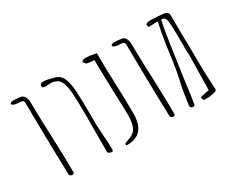

<svg xmlns="http://www.w3.org/2000/svg" viewBox="-102 -989 1574 1316"><g transform="rotate(-30 685.5 -330.5)"><path d="M178.7 -20Q178.7 -15.1 174.3 -11.7Q169.9 -8.3 163.1 -8.3Q154.3 -8.3 147.9 -14.2Q141.6 -20 141.6 -28.3Q141.6 -76.2 138.2 -165Q135.7 -239.7 135.7 -273.4V-300.3Q135.7 -301.8 134.8 -313.5Q134.3 -318.4 134.3 -324.7V-329.1L134.8 -332V-336.9Q134.8 -372.1 133.3 -416Q131.3 -499 131.3 -574.2V-600.1Q130.4 -618.7 102.5 -620.1H102.1Q63 -620.1 46.9 -630.9Q40.5 -635.3 40.5 -640.6Q40.5 -644.5 48.1 -648.9Q55.7 -653.3 63.5 -653.3Q73.7 -653.3 89.8 -651.4L110.8 -649.4Q117.2 -648.4 117.2 -648.4Q136.2 -647.9 146.5 -636Q156.7 -624 160.2 -610.8Q163.6 -597.7 163.6 -591.3Q163.6 -495.6 172.9 -272.5Q178.7 -129.4 178.7 -20Z M447.3 -27.3V-100.1L447.8 -312Q447.8 -415.5 444.6 -472.7Q441.4 -529.8 431.4 -564Q421.4 -598.1 400.9 -611.8Q377.9 -627.4 345.7 -627.4Q332.5 -627.4 320.8 -626Q308.1 -625 303.7 -625Q293 -625 287.6 -628.9Q282.2 -632.8 282.7 -644Q283.2 -662.6 312 -662.6Q325.7 -662.6 342 -659.2Q358.4 -655.8 381.3 -649.4L393.6 -646Q433.1 -635.3 450.4 -597.9Q467.8 -560.5 472.4 -488.3Q477.1 -416 477.1 -258.3Q477.1 -253.9 476.6 -251Q476.1 -246.6 476.1 -241.2Q476.1 -229.5 478.5 -198.7Q480.5 -173.8 480.5 -157.7Q480.5 -143.6 483.9 -106.9Q485.4 -92.8 486.3 -67.6Q487.3 -42.5 487.3 -28.3Q487.3 -17.1 486.6 -13.9Q485.8 -10.7 482.7 -10Q479.5 -9.3 468.3 -8.8Q459.5 -13.2 454.3 -16.1Q449.2 -19 448.2 -21.2Q447.3 -23.4 447.3 -27.3Z M583.5 -6.8Q584 -9.3 586.2 -12.5Q588.4 -15.6 590.8 -17.6L599.1 -19.5Q621.6 -26.9 639.4 -35.2Q657.2 -43.5 667.5 -54.7Q698.7 -88.9 698.7 -174.3Q698.7 -201.2 698 -225.6Q697.3 -250 696.8 -261.7L693.4 -347.2Q687.5 -537.1 687.5 -602.1V-615.2L654.8 -617.2Q638.2 -618.2 627.9 -621.6Q625.5 -622.1 619.6 -630.4Q613.8 -638.7 611.8 -641.1Q610.8 -642.6 610.8 -643.6Q610.8 -647.9 618.7 -652.8Q626.5 -657.7 634.8 -657.7Q655.8 -657.7 677 -655.3Q698.2 -652.8 711.9 -649.7Q725.6 -646.5 725.6 -644V-607.9Q725.6 -526.4 731 -397Q735.8 -275.4 735.8 -196.3V-163.1Q735.8 -146.5 734.9 -134.3Q733.9 -122.1 730.5 -105Q726.6 -86.4 720.7 -72.8Q714.8 -59.1 704.6 -44.9Q693.8 -29.8 679.2 -20.3Q664.6 -10.7 643.1 -3.9Q617.7 2.4 592.8 2.4Q587.4 2.4 585.2 0.7Q583 -1 583.5 -6.8Z M977.5 -20Q977.5 -15.1 973.1 -11.7Q968.8 -8.3 961.9 -8.3Q953.1 -8.3 946.8 -14.2Q940.4 -20 940.4 -28.3Q940.4 -76.2 937 -165Q934.6 -239.7 934.6 -273.4V-300.3Q934.6 -301.8 933.6 -313.5Q933.1 -318.4 933.1 -324.7V-329.1L933.6 -332V-336.9Q933.6 -372.1 932.1 -416Q930.2 -499 930.2 -574.2V-600.1Q929.2 -618.7 901.4 -620.1H900.9Q861.8 -620.1 845.7 -630.9Q839.4 -635.3 839.4 -640.6Q839.4 -644.5 846.9 -648.9Q854.5 -653.3 862.3 -653.3Q872.6 -653.3 888.7 -651.4L909.7 -649.4Q916 -648.4 916 -648.4Q935.1 -647.9 945.3 -636Q955.6 -624 959 -610.8Q962.4 -597.7 962.4 -591.3Q962.4 -495.6 971.7 -272.5Q977.5 -129.4 977.5 -20Z M1306.2 -29.8Q1306.2 -20.5 1300.5 -16.1Q1294.9 -11.7 1284.2 -9.3Q1273.4 -6.8 1246.6 -2.4Q1237.8 -1.5 1206.5 -1.5Q1199.7 -1.5 1196 -7.8Q1192.4 -14.2 1192.4 -26.4Q1192.4 -30.3 1209.5 -33.7Q1244.1 -41.5 1262.7 -43.9L1267.6 -318.4L1265.1 -367.7L1265.6 -394.5V-411.1Q1265.6 -499 1262.7 -555.2Q1261.2 -582.5 1257.8 -597.4Q1254.4 -612.3 1247.1 -618.9Q1239.7 -625.5 1227.1 -626H1222.2L1210.9 -570.3Q1193.8 -474.6 1163.6 -256.3Q1153.3 -189 1147 -135.7Q1136.7 -53.2 1127.9 -6.8Q1127.4 -2.9 1123.8 -0.5Q1120.1 2 1114.7 2Q1111.3 2 1109.9 1.5Q1101.1 0.5 1095.9 -6.1Q1090.8 -12.7 1092.3 -21Q1095.7 -38.6 1100.1 -72.8Q1106.9 -123.5 1113.8 -155.8Q1126.5 -213.9 1125.5 -210Q1127.9 -221.7 1132.8 -245.1Q1137.7 -268.6 1141.1 -290Q1142.1 -297.9 1142.1 -302.2Q1144 -310.1 1144 -314Q1144.5 -315.9 1145 -317.4Q1145.5 -318.8 1145 -318.4L1147 -325.2L1151.9 -363.3Q1159.2 -418 1165 -459Q1170.9 -500 1181.6 -559.1V-558.6L1187 -583L1190.9 -603Q1193.4 -619.6 1195.8 -627H1186.5Q1175.3 -627.4 1149.9 -625.5Q1130.4 -624.5 1125 -624.5Q1124 -626 1122.1 -628.9Q1120.1 -631.8 1119.1 -635Q1118.2 -638.2 1118.2 -642.1Q1118.2 -658.7 1153.3 -658.7Q1178.2 -658.7 1212.4 -656.5Q1246.6 -654.3 1261.7 -651.9Q1275.4 -649.4 1284.4 -642.1Q1293.5 -634.8 1293.5 -626Q1293.5 -549.3 1294.9 -500L1294.4 -476.1Q1297.4 -413.1 1297.9 -260.7Q1298.8 -133.8 1305.7 -35.6Q1306.2 -33.7 1306.2 -29.8Z"/></g></svg>

Font: Amatica SC
Style: Regular
Weight: 400
Designer: Vernon Adams, Ben Nathan
Foundry: newtypography
Version: Version 2.001